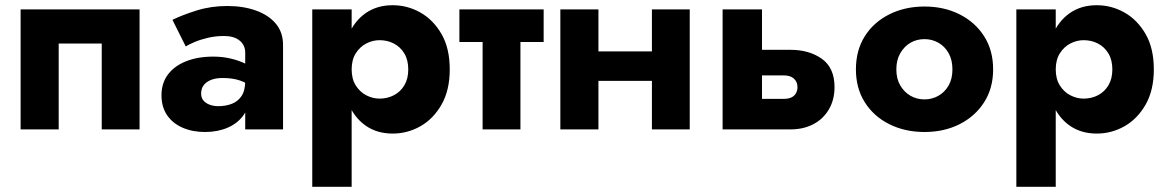

<svg xmlns="http://www.w3.org/2000/svg" viewBox="-20 -496 4475 736"><path d="M515 -460H59V0H205V-329H370V0H515Z M751 -137Q751 -156 760.5 -169Q770 -182 788.5 -189.5Q807 -197 833 -197Q872 -197 899.5 -187.5Q927 -178 953 -159V-230Q943 -241 919.5 -252.5Q896 -264 864.5 -271.5Q833 -279 798 -279Q738 -279 693 -261Q648 -243 623.5 -210Q599 -177 599 -131Q599 -86 620.5 -54.5Q642 -23 680 -6.5Q718 10 766 10Q814 10 852.5 -6.5Q891 -23 913.5 -54.5Q936 -86 936 -130L920 -186Q920 -149 906 -128Q892 -107 868.5 -98Q845 -89 817 -89Q799 -89 784 -94.5Q769 -100 760 -110.5Q751 -121 751 -137ZM692 -318Q703 -325 725 -334.5Q747 -344 776.5 -351Q806 -358 839 -358Q877 -358 898.5 -340.5Q920 -323 920 -294V0H1065V-324Q1065 -372 1037.5 -405Q1010 -438 961.5 -455.5Q913 -473 851 -473Q789 -473 734.5 -456Q680 -439 641 -420Z M1328 220V-460H1177V220ZM1704 -230Q1704 -311 1672.5 -365.5Q1641 -420 1591.5 -448Q1542 -476 1485 -476Q1425 -476 1381.5 -445.5Q1338 -415 1315 -360Q1292 -305 1292 -230Q1292 -156 1315 -100.5Q1338 -45 1381.5 -14.5Q1425 16 1485 16Q1542 16 1591.5 -12Q1641 -40 1672.5 -95Q1704 -150 1704 -230ZM1545 -230Q1545 -194 1530 -169Q1515 -144 1490 -131Q1465 -118 1435 -118Q1409 -118 1384.5 -130.5Q1360 -143 1344 -168Q1328 -193 1328 -230Q1328 -267 1344 -292Q1360 -317 1384.5 -329.5Q1409 -342 1435 -342Q1465 -342 1490 -329Q1515 -316 1530 -291Q1545 -266 1545 -230Z M1741 -460V-335H2064V-460ZM1830 -440V0H1975V-440Z M2175 -186H2547V-299H2175ZM2479 -460V0H2624V-460ZM2128 -460V0H2274V-460Z M2750 -460V0H2901V-460ZM2868 -207H2984Q3010 -207 3023.5 -194.5Q3037 -182 3037 -162Q3037 -148 3030.5 -137.5Q3024 -127 3012.5 -122Q3001 -117 2984 -117H2868V0H3011Q3059 0 3097 -19.5Q3135 -39 3157 -76Q3179 -113 3179 -162Q3179 -236 3130.5 -270.5Q3082 -305 3011 -305H2868Z M3261 -230Q3261 -158 3295 -104Q3329 -50 3389 -20Q3449 10 3524 10Q3599 10 3658.5 -20Q3718 -50 3752.5 -104Q3787 -158 3787 -230Q3787 -303 3752.5 -357Q3718 -411 3658.5 -441Q3599 -471 3524 -471Q3449 -471 3389 -441Q3329 -411 3295 -357Q3261 -303 3261 -230ZM3416 -230Q3416 -266 3431 -292Q3446 -318 3470 -332Q3494 -346 3524 -346Q3553 -346 3577.5 -332Q3602 -318 3616.5 -292Q3631 -266 3631 -230Q3631 -194 3616.5 -168.5Q3602 -143 3577.5 -129Q3553 -115 3524 -115Q3494 -115 3470 -129Q3446 -143 3431 -168.5Q3416 -194 3416 -230Z M4027 220V-460H3876V220ZM4403 -230Q4403 -311 4371.5 -365.5Q4340 -420 4290.5 -448Q4241 -476 4184 -476Q4124 -476 4080.5 -445.5Q4037 -415 4014 -360Q3991 -305 3991 -230Q3991 -156 4014 -100.5Q4037 -45 4080.5 -14.5Q4124 16 4184 16Q4241 16 4290.5 -12Q4340 -40 4371.5 -95Q4403 -150 4403 -230ZM4244 -230Q4244 -194 4229 -169Q4214 -144 4189 -131Q4164 -118 4134 -118Q4108 -118 4083.5 -130.5Q4059 -143 4043 -168Q4027 -193 4027 -230Q4027 -267 4043 -292Q4059 -317 4083.5 -329.5Q4108 -342 4134 -342Q4164 -342 4189 -329Q4214 -316 4229 -291Q4244 -266 4244 -230Z"/></svg>

Font: Jost
Style: Bold
Weight: 700
Version: Version 3.710